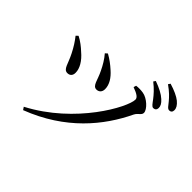

<svg xmlns="http://www.w3.org/2000/svg" viewBox="-198 -1095 1397 1397"><g transform="rotate(45 500.0 -396.5)"><path d="M811 -674C830 -649 842 -629 857 -629C874 -629 885 -640 885 -658C885 -678 876 -695 852 -717C825 -742 784 -763 731 -782L720 -766C764 -732 791 -700 811 -674ZM902 -744C923 -719 933 -699 951 -699C967 -699 977 -709 977 -727C977 -748 966 -767 940 -789C915 -809 874 -828 821 -844L810 -828C858 -794 881 -769 902 -744ZM326 -662C354 -630 378 -589 395 -553C428 -488 429 -432 469 -432C492 -432 512 -447 512 -479C512 -526 483 -569 442 -605C411 -633 382 -655 343 -677ZM85 -602C110 -571 134 -534 156 -490C193 -418 194 -367 235 -367C264 -367 277 -387 276 -413C276 -454 249 -504 195 -549C173 -570 136 -600 101 -617ZM198 51C515 -71 690 -287 790 -496C806 -527 834 -532 834 -557C834 -591 773 -648 724 -655C700 -659 673 -659 654 -656L648 -636C701 -617 722 -601 722 -581C722 -503 534 -153 184 30Z"/></g></svg>

Font: Noto Serif KR Medium
Style: Regular
Weight: 500
Designer: Ryoko NISHIZUKA 西塚涼子 (kana & ideographs); Frank Grießhammer (Latin, Greek & Cyrillic); Wenlong ZHANG 张文龙 (bopomofo); San
Foundry: Adobe
Version: Version 2.001;hotconv 1.1.0;makeotfexe 2.6.0